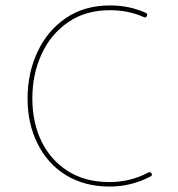

<svg xmlns="http://www.w3.org/2000/svg" viewBox="-20 -686 656 707"><path d="M521 -627.4C523.4 -632.8 522 -636.2 516.6 -638.7C475.1 -657.7 430.2 -666 385.3 -666C322.3 -666 268.1 -650.4 222.7 -619.6C177.2 -588.4 142.1 -546.9 118.2 -495.1C93.8 -443.4 81.5 -386.2 81.5 -323.2C81.5 -261.2 93.8 -206.1 118.2 -157.2C166.5 -59.6 258.3 1 383.3 1C436.5 1 486.8 -11.2 534.2 -36.1C539.6 -38.6 540.5 -42.5 538.1 -47.4C535.6 -52.2 531.7 -53.2 526.4 -50.8C481.9 -27.3 434.6 -15.6 383.3 -15.6C323.7 -15.6 272.9 -28.8 230.5 -55.7C145.5 -108.9 99.1 -205.6 99.1 -323.2C99.1 -383.3 110.4 -437.5 133.3 -486.8C155.8 -536.1 188.5 -575.2 231.4 -604.5C273.9 -633.8 325.2 -648.4 385.3 -648.4C428.2 -648.4 470.2 -640.6 509.8 -623C515.1 -620.6 518.6 -622.1 521 -627.4Z"/></svg>

Font: Mikhak Thin
Style: Regular
Weight: 100
Designer: Amin Abedi
Version: Version 3.2